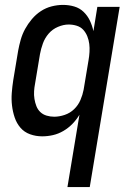

<svg xmlns="http://www.w3.org/2000/svg" viewBox="-20 -548 540 783"><path d="M255 215 304 -80Q292 -60 275.5 -43Q259 -26 238.5 -14Q218 -2 196 3Q174 8 152 8Q126 8 102.5 -0.5Q79 -9 63.5 -27Q48 -45 40 -68.5Q32 -92 29 -117.5Q26 -143 28 -169Q30 -195 34 -221L54 -341Q58 -363 64.5 -386Q71 -409 82.5 -430Q94 -451 110 -470Q126 -489 146.5 -502.5Q167 -516 190.5 -522Q214 -528 237 -528Q261 -528 283 -521.5Q305 -515 321 -499.5Q337 -484 346.5 -464Q356 -444 361 -421L377 -520H468L346 215ZM201 -72Q222 -72 244 -79.5Q266 -87 282.5 -103Q299 -119 308 -140Q317 -161 321 -182L341 -302Q344 -319 345 -336Q346 -353 344 -369Q342 -385 336 -400Q330 -415 319.5 -426.5Q309 -438 293 -443Q277 -448 260 -448Q239 -448 216.5 -438.5Q194 -429 178.5 -411Q163 -393 155 -371Q147 -349 143 -327L123 -207Q120 -192 119 -176Q118 -160 120.5 -144.5Q123 -129 128.5 -115Q134 -101 144.5 -91Q155 -81 170 -76.5Q185 -72 201 -72Z"/></svg>

Font: Iosevka SS04 Medium Oblique
Style: Regular
Weight: 500
Italic angle: -9°
Monospace: yes
Designer: Belleve Invis
Foundry: Belleve Invis
Version: Version 19.0.0; ttfautohint (v1.8.4)